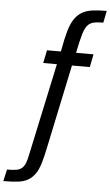

<svg xmlns="http://www.w3.org/2000/svg" viewBox="-206 -936 735 1284"><g transform="rotate(5 162.0 -294.0)"><path d="M-133 303 -115 224Q-79 224 -55.5 220.5Q-32 217 -17 205Q-2 193 7.5 170Q17 147 24 110L156 -507H64L82 -594H203L169 -567L177 -604Q191 -683 206.5 -736Q222 -789 244.5 -819.5Q267 -850 296 -865.5Q325 -881 365.5 -886Q406 -891 457 -891L441 -811Q399 -811 373.5 -804.5Q348 -798 332.5 -777.5Q317 -757 305.5 -717Q294 -677 280 -609L270 -561L245 -594H394L377 -507H257L139 53Q126 117 112.5 161.5Q99 206 79.5 233.5Q60 261 33 277Q6 293 -34 298Q-74 303 -133 303Z"/></g></svg>

Font: Farlight84_Sys_V01
Style: Regular
Weight: 400
Designer: Ryoko NISHIZUKA  (kana, bopomofo & ideographs); Paul D. Hunt (Latin, Greek & Cyrillic); Sandoll Communications , Soo-you
Foundry: Adobe
Version: Version 2.004;October 29, 2024;FontCreator 14.0.0.2814 64-bi